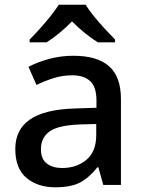

<svg xmlns="http://www.w3.org/2000/svg" viewBox="-20 -786 614 816"><path d="M292 -549Q393 -549 443.5 -504.5Q494 -460 494 -365V0H419L398 -75H394Q359 -31 320.5 -10.5Q282 10 214 10Q141 10 93 -29.5Q45 -69 45 -153Q45 -235 107 -278Q169 -321 298 -325L390 -328V-358Q390 -417 363 -441.5Q336 -466 287 -466Q246 -466 208 -454Q170 -442 135 -425L101 -502Q139 -522 188.5 -535.5Q238 -549 292 -549ZM317 -257Q225 -253 189.5 -226.5Q154 -200 154 -152Q154 -110 179 -91Q204 -72 244 -72Q306 -72 347.5 -107Q389 -142 389 -212V-259ZM344 -766Q357 -744 379.5 -716.5Q402 -689 426.5 -662.5Q451 -636 469 -618V-606H396Q370 -622 341.5 -645Q313 -668 286 -695Q232 -640 178 -606H106V-618Q125 -637 148.5 -663Q172 -689 194 -716.5Q216 -744 230 -766Z"/></svg>

Font: Noto Sans Tamil Medium
Style: Regular
Weight: 500
Designer: Jelle Bosma - Monotype Design Team
Foundry: Monotype Imaging Inc.
Version: Version 2.004; ttfautohint (v1.8.4.7-5d5b)